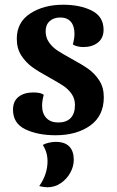

<svg xmlns="http://www.w3.org/2000/svg" viewBox="-20 -550 494 812"><path d="M173 -418Q173 -391 187.5 -370.5Q202 -350 223.5 -336Q245 -322 283 -301Q326 -278 353.5 -258.5Q381 -239 400 -209.5Q419 -180 419 -139Q419 -60 361.5 -19Q304 22 215 22Q140 22 87.5 -3Q35 -28 35 -86Q35 -122 58.5 -140.5Q82 -159 121 -159Q153 -159 165 -149Q158 -123 158 -103Q158 -70 176 -51Q194 -32 226 -32Q261 -32 279 -51Q297 -70 297 -106Q297 -133 282.5 -153.5Q268 -174 246.5 -188Q225 -202 187 -223Q143 -247 116 -266.5Q89 -286 70 -315.5Q51 -345 51 -386Q51 -456 108 -493Q165 -530 247 -530Q319 -530 368.5 -505Q418 -480 418 -424Q418 -389 394 -370Q370 -351 332 -351Q320 -351 307.5 -354Q295 -357 288 -362Q295 -387 295 -408Q295 -440 279.5 -458Q264 -476 235 -476Q207 -476 190 -460.5Q173 -445 173 -418ZM292 126Q292 154 277 181Q262 208 236.5 225Q211 242 181 242Q166 242 146 237Q181 187 181 132Q181 94 161 63Q171 57 186.5 53.5Q202 50 216 50Q254 50 273 69.5Q292 89 292 126Z"/></svg>

Font: Sansita Medium
Style: Regular
Weight: 500
Designer: Pablo Cosgaya
Foundry: Omnibus-Type
Version: Version 1.006